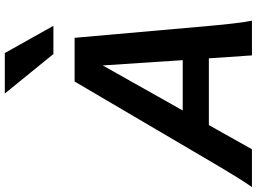

<svg xmlns="http://www.w3.org/2000/svg" viewBox="-158 -874 1023 764"><g transform="rotate(-90 353.0 -491.5)"><path d="M295.9 -275.4H496.1L475.1 -593.8ZM503.4 -171.4H237.8L141.6 0H-8.8Q1.5 -14.6 11.7 -30.5Q22 -46.4 34.2 -66.2Q46.4 -85.9 61.8 -111.6Q77.1 -137.2 97.2 -171.4L411.1 -705.6H585L632.3 -171.4Q635.3 -137.7 637.9 -112.1Q640.6 -86.4 643.1 -66.4Q645.5 -46.4 647.9 -30.5Q650.4 -14.6 653.3 0H515.1ZM524.4 -983.4 632.8 -790H520.5L363.3 -983.4Z"/></g></svg>

Font: Andika New Basic
Style: Bold Italic
Weight: 700
Italic angle: -14°
Designer: Victor Gaultney, Annie Olsen, Pablo Ugerman
Foundry: SIL International
Version: Version 5.500